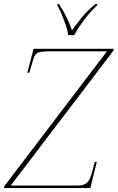

<svg xmlns="http://www.w3.org/2000/svg" viewBox="-53 -964 603 984"><path d="M-33 0 -30 -11 495 -701H205Q163 -701 145 -695.5Q127 -690 118 -661L97 -591H87L119 -714H530L528 -704L2 -13H343Q377 -13 392 -27Q407 -41 416 -72L433 -134H443L410 0ZM297 -784Q294 -806 284.5 -834Q275 -862 263.5 -889.5Q252 -917 241 -936V-944H249Q273 -907 287.5 -877Q302 -847 316 -809Q338 -839 366 -874Q394 -909 437 -944H445L444 -936Q405 -899 376 -859.5Q347 -820 327 -784Z"/></svg>

Font: Noto Serif Display SemiCondensed Thin
Style: Italic
Weight: 100
Width: 4
Italic angle: -12°
Designer: Monotype Design Team
Foundry: Monotype Imaging Inc.
Version: Version 2.009